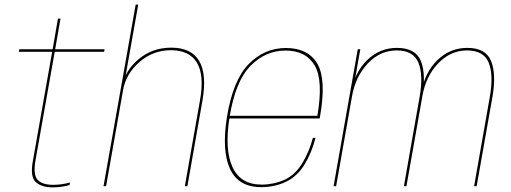

<svg xmlns="http://www.w3.org/2000/svg" viewBox="-20 -805 2208 830"><path d="M208 5Q245.5 5 280.5 -5L282.5 -16Q246 -6 210 -6Q163.5 -6 143 -27.2Q122.5 -48.5 133.5 -112L216.5 -581H430L432 -592H218.5L241.5 -724.5H230.5L207.5 -592H63.5L61.5 -581H205.5L121.5 -106Q110 -39.5 135.2 -17.2Q160.5 5 208 5Z M427.5 0H438.5L577.5 -785H566.5ZM779 0H790L855 -369Q875 -483.5 841.2 -541.2Q807.5 -599 720 -599Q639.5 -599 580.5 -550.2Q521.5 -501.5 510 -436.5L511.5 -413.5Q524 -486 583 -537Q642 -588 719 -588Q798.5 -588 831.2 -534Q864 -480 844.5 -371Z M1109 4 1111 -7Q1019.5 -7 985 -83Q950 -158.5 972.5 -299Q997.5 -454 1063 -520.5Q1128 -586.5 1214 -586.5Q1302.5 -586.5 1341 -521Q1378 -456.5 1352 -304.5H968.5L966.5 -293H1362Q1363 -298 1363.5 -301.5Q1391.5 -461 1352 -529.5Q1312 -597.5 1216 -597.5Q1123 -597.5 1055 -528Q987 -458.5 961 -299Q938 -153.5 974.5 -74.5Q1011 4 1109 4ZM1111 -7 1109 4Q1166 4 1215 -18.5Q1263.5 -41 1296 -93Q1327.5 -144.5 1344 -209H1332.5Q1317 -149.5 1286.5 -99Q1255.5 -48.5 1209.5 -27.5Q1162.5 -7 1111 -7Z M1422 0H1433L1518 -481L1537.5 -592H1526.5ZM1726 0H1737L1805 -384.5Q1822.5 -484 1799.5 -541Q1776.5 -598 1696 -598Q1621.5 -598 1567 -545Q1512.5 -492 1496.5 -402L1501.5 -388Q1517 -475 1570.2 -531Q1623.5 -587 1695 -587Q1767.5 -587 1789 -533.5Q1810.5 -480 1794 -386.5ZM2029.5 0H2040.5L2108.5 -384.5Q2126 -484 2103 -541Q2080 -598 2000 -598Q1925.5 -598 1870.8 -545Q1816 -492 1800 -402L1805.5 -388Q1820.5 -475 1874 -531Q1927.5 -587 1998.5 -587Q2071.5 -587 2092.8 -533.5Q2114 -480 2097.5 -386.5Z"/></svg>

Font: Anybody Thin
Style: Italic
Weight: 100
Italic angle: -10°
Designer: Tyler Finck
Foundry: Etcetera Type Company
Version: Version 1.114;gftools[0.9.25]